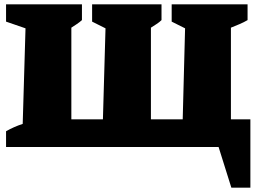

<svg xmlns="http://www.w3.org/2000/svg" viewBox="-20 -680 1188 888"><path d="M1048 -128H1138V188H1050L991 0H8V-73Q45 -94 85 -107L98 -549L8 -580V-660H359V-587Q348 -577 335 -568.5Q322 -560 310 -552V-128H456L468 -549L406 -580V-660H727V-587Q717 -577 703.5 -568.5Q690 -560 678 -552V-128H825L836 -549L774 -580V-660H1125V-587Q1108 -577 1088 -568.5Q1068 -560 1048 -552Z"/></svg>

Font: Piazzolla SC Black
Style: Regular
Weight: 900
Designer: Juan Pablo del Peral
Foundry: Huerta Tipografica
Version: Version 1.330